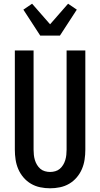

<svg xmlns="http://www.w3.org/2000/svg" viewBox="-20 -1007 540 1035"><path d="M250 8Q223 8 196.5 2.5Q170 -3 147 -16.5Q124 -30 106.5 -50.5Q89 -71 78.5 -95.5Q68 -120 64 -146.5Q60 -173 60 -200V-735H161V-200Q161 -186 162.5 -172Q164 -158 168 -144.5Q172 -131 179.5 -118.5Q187 -106 197.5 -97Q208 -88 222 -84Q236 -80 250 -80Q264 -80 278 -84Q292 -88 302.5 -97Q313 -106 320.5 -118.5Q328 -131 332 -144.5Q336 -158 337.5 -172Q339 -186 339 -200V-735H440V-200Q440 -173 436 -146.5Q432 -120 421.5 -95.5Q411 -71 393.5 -50.5Q376 -30 353 -16.5Q330 -3 303.5 2.5Q277 8 250 8ZM197 -815 106 -955 153 -987 250 -876 347 -987 394 -955 303 -815Z"/></svg>

Font: Iosevka SS18 Semibold
Style: Regular
Weight: 600
Monospace: yes
Designer: Belleve Invis
Foundry: Belleve Invis
Version: Version 25.1.1; ttfautohint (v1.8.4)